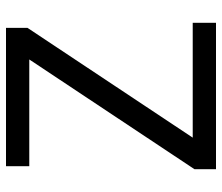

<svg xmlns="http://www.w3.org/2000/svg" viewBox="-70 -670 740 640"><g transform="rotate(-90 300.0 -350.0)"><path d="M56 0H544V-77.6H161.2L527 -628.2V-700H66V-622.4H421.8L56 -71.8Z"/></g></svg>

Font: CommitMonoV143 ExtLt
Style: Regular
Weight: 200
Monospace: yes
Designer: Eigil Nikolajsen
Foundry: Eigil Nikolajsen
Version: Version 1.143